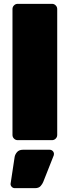

<svg xmlns="http://www.w3.org/2000/svg" viewBox="-20 -730 363 1000"><path d="M72 0Q61 0 53 -8Q45 -16 45 -27V-683Q45 -694 53 -702Q61 -710 72 -710H251Q262 -710 270 -702Q278 -694 278 -683V-27Q278 -16 270 -8Q262 0 251 0ZM57 250Q48 250 41.5 243.5Q35 237 35 228L56 89Q58 75 68.5 62.5Q79 50 99 50H239Q248 50 254.5 56.5Q261 63 261 72Q261 76 260 79L205 218Q201 228 191.5 239Q182 250 162 250Z"/></svg>

Font: Rubik Black
Style: Regular
Weight: 900
Designer: Hubert and Fischer
Foundry: Hubert and Fischer
Version: Version 2.300;gftools[0.9.30]